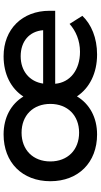

<svg xmlns="http://www.w3.org/2000/svg" viewBox="234 -784 560 1068"><g transform="rotate(-90 514.0 -250.0)"><path d="M300 10C395 10 470 -32 512 -102C558 -32 641 10 745 10C837 10 913 -22 960 -72L915 -143C876 -108 822 -85 760 -85C659 -85 589 -140 582 -223H988V-255C988 -406 886 -510 735 -510C635 -510 556 -469 511 -400C469 -469 394 -510 300 -510C144 -510 40 -406 40 -250C40 -94 144 10 300 10ZM310 -90C214 -90 150 -154 150 -250C150 -346 214 -410 310 -410C406 -410 470 -346 470 -250C470 -154 406 -90 310 -90ZM583 -290C594 -366 653 -415 735 -415C818 -415 874 -367 880 -290Z"/></g></svg>

Font: Gully Medium
Style: Regular
Weight: 500
Designer: jaikishan Patel
Foundry: MagicType
Version: Version 1.000;Glyphs 3.2 (3242)